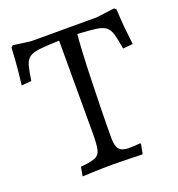

<svg xmlns="http://www.w3.org/2000/svg" viewBox="-121 -748 788 852"><g transform="rotate(-20 273.0 -322.5)"><path d="M125 4 133 -39Q180 -43 201 -51.5Q222 -60 227.5 -84.5Q233 -109 233 -162V-598Q175 -596 141.5 -592.5Q108 -589 92 -577.5Q76 -566 69 -541Q62 -516 56 -472L9 -468Q13 -497 16 -528Q19 -559 21 -588.5Q23 -618 24 -641L33 -649L116 -638H426L511 -649L520 -641Q521 -618 523 -588.5Q525 -559 528.5 -529Q532 -499 535 -472L488 -468Q481 -513 473.5 -538.5Q466 -564 450.5 -575.5Q435 -587 404 -591Q373 -595 319 -598Q316 -568 313 -512Q310 -456 308 -386.5Q306 -317 304.5 -245Q303 -173 303 -112Q303 -75 316 -59.5Q329 -44 360 -44Q390 -44 415 -47L418 -43L409 3Q388 2 360 1.5Q332 1 305.5 0.5Q279 0 262 0Q246 0 221.5 0.5Q197 1 171.5 2Q146 3 125 4Z"/></g></svg>

Font: Alegreya
Style: Regular
Weight: 400
Designer: Juan Pablo del Peral
Foundry: Huerta Tipografica
Version: Version 2.009